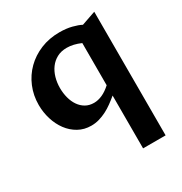

<svg xmlns="http://www.w3.org/2000/svg" viewBox="-182 -665 1011 1064"><g transform="rotate(-30 324.0 -133.5)"><path d="M346.7 -527.3Q390.1 -527.3 425.3 -518.3Q460.4 -509.3 481 -498L571.3 -529.3V261.7H427.2V-76.2Q406.7 -59.1 385.3 -43.5Q363.8 -27.8 340.8 -16.1Q317.9 -4.4 293.5 2.7Q269 9.8 242.7 9.8Q197.3 9.8 160.9 -10.7Q124.5 -31.2 99.1 -65.4Q73.7 -99.6 60.1 -143.8Q46.4 -188 46.4 -235.4Q46.4 -296.4 68.6 -349.6Q90.8 -402.8 130.9 -442.4Q170.9 -481.9 225.8 -504.6Q280.8 -527.3 346.7 -527.3ZM427.2 -412.1Q380.4 -432.6 338.9 -432.6Q302.7 -432.6 275.9 -418.2Q249 -403.8 231.2 -379.6Q213.4 -355.5 204.3 -324Q195.3 -292.5 195.3 -258.3Q195.3 -224.6 203.4 -194.3Q211.4 -164.1 227.1 -141.4Q242.7 -118.7 265.6 -105.5Q288.6 -92.3 318.8 -92.3Q344.7 -92.3 372.1 -104.5Q399.4 -116.7 427.2 -142.1Z"/></g></svg>

Font: Proza Libre
Style: SemiBold
Weight: 600
Designer: Jasper de Waard
Foundry: Jasper de Waard
Version: Version 1.000; ttfautohint (v1.4.1.8-43bc) -l 8 -r 50 -G 200